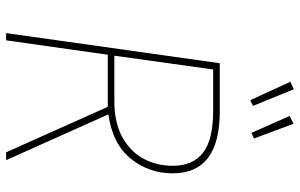

<svg xmlns="http://www.w3.org/2000/svg" viewBox="-192 -764 957 612"><g transform="rotate(90 286.0 -458.5)"><path d="M345 -326 491 0H466L321 -324H155L109 0H86L182 -681H336Q533 -681 533 -531Q533 -455 486 -397Q439 -339 345 -326ZM302 -345Q374 -345 420.5 -372Q467 -399 488 -441Q509 -483 509 -531Q509 -595 467.5 -627.5Q426 -660 333 -660H202L158 -345ZM318 -787 300 -778 241 -906 265 -917ZM422 -790 404 -782 350 -904 375 -916Z"/></g></svg>

Font: FiraGO Thin
Style: Italic
Weight: 100
Italic angle: -8°
Designer: bBox Type GmbH
Foundry: bBox Type GmbH
Version: Version 1.001